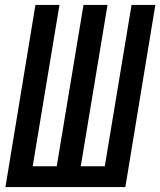

<svg xmlns="http://www.w3.org/2000/svg" viewBox="-20 -755 647 775"><path d="M2 0 123 -735H220L112 -84H209L317 -735H414L306 -84H403L511 -735H607L486 0Z"/></svg>

Font: Iosevka Curly MdExObl
Style: Regular
Weight: 500
Width: 7
Italic angle: -9°
Monospace: yes
Designer: Belleve Invis
Foundry: Belleve Invis
Version: Version 11.1.0; ttfautohint (v1.8.3)